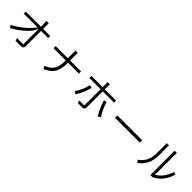

<svg xmlns="http://www.w3.org/2000/svg" viewBox="454 -2573 4372 4372"><g transform="rotate(45 2640.0 -386.5)"><path d="M936 -616V-550H707V-52Q707 19 629 19H455L440 -48H637V-541H631Q597 -430 463 -308.5Q329 -187 160 -93L120 -156Q424 -320 593 -550H150V-616H637V-798H707V-616Z M2003 -541V-472H1650V-421Q1650 -303 1620 -220.5Q1590 -138 1527.5 -79.5Q1465 -21 1363 24L1323 -41Q1418 -81 1473 -131.5Q1528 -182 1552.5 -252Q1577 -322 1577 -423V-472H1185V-541H1577V-784H1650V-541Z M2459 19 2443 -46H2604V-570H2242V-636H2604V-798H2674V-636H3038V-570H2674V-52Q2674 -15 2656 2Q2638 19 2600 19ZM2216 -121Q2269 -193 2308.5 -281.5Q2348 -370 2370 -463L2438 -445Q2414 -349 2374 -255.5Q2334 -162 2282 -85ZM2996 -85Q2898 -246 2837 -444L2906 -463Q2961 -276 3061 -121Z M4096 -342H3296V-418H4096Z M5184 -393Q5137 -245 5051 -140.5Q4965 -36 4852 11H4787V-772H4857V-69Q5036 -165 5123 -427ZM4539 -767H4609V-466Q4609 -285 4554 -172Q4499 -59 4384 25L4337 -32Q4442 -106 4490.5 -205Q4539 -304 4539 -464Z"/></g></svg>

Font: PlemolJP
Style: Regular
Weight: 400
Monospace: yes
Version: v2.0.4; ttfautohint (v1.8.4.7-5d5b-dirty) -l 6 -r 45 -G 200 